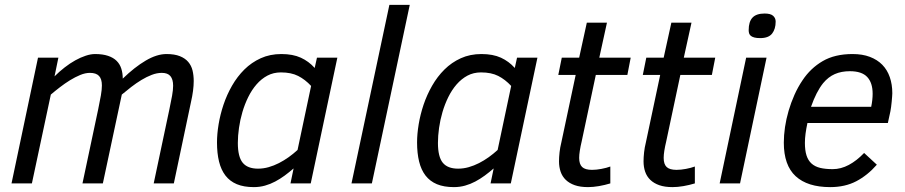

<svg xmlns="http://www.w3.org/2000/svg" viewBox="-20 -747 3686 782"><path d="M606 0 669.9 -301.8Q676.8 -334 680.9 -357.4Q685.1 -380.9 685.1 -397.9Q685.1 -423.8 674.1 -437Q663.1 -450.2 639.2 -450.2Q619.1 -450.2 598.1 -442.1Q577.1 -434.1 556.2 -421.4Q535.2 -408.7 514.6 -392.8Q494.1 -377 476.1 -361.8L398.9 0H315.9L379.9 -301.8Q386.7 -334.5 390.9 -358.4Q395 -382.3 395 -398.9Q395 -425.3 383.3 -437.7Q371.6 -450.2 346.2 -450.2Q327.6 -450.2 306.9 -441.7Q286.1 -433.1 265.1 -420.2Q244.1 -407.2 223.9 -391.6Q203.6 -376 187 -361.8L109.9 0H26.9L134.8 -512.2H217.8L202.1 -436Q221.7 -455.6 243.4 -472.4Q265.1 -489.3 286.6 -501.2Q308.1 -513.2 328.9 -520Q349.6 -526.9 367.2 -526.9Q398.4 -526.9 420.2 -519.5Q441.9 -512.2 455.1 -499Q468.3 -485.8 474.1 -467.3Q480 -448.7 480 -426.8Q528.3 -473.6 573.5 -500.2Q618.7 -526.9 658.2 -526.9Q690.9 -526.9 712.4 -518.3Q733.9 -509.8 746.6 -494.9Q759.3 -480 764.2 -460Q769 -439.9 769 -417Q769 -379.9 757.8 -331.1L688 0Z M863.8 -167Q863.8 -201.2 870.4 -241Q877 -280.8 890.4 -320.8Q903.8 -360.8 925 -397.9Q946.3 -435.1 975.3 -463.9Q1004.4 -492.7 1042 -509.8Q1079.6 -526.9 1126 -526.9Q1172.9 -526.9 1205.3 -512Q1237.8 -497.1 1261.7 -470.2L1271 -512.2H1354L1245.6 0H1163.1L1175.8 -61Q1157.7 -45.4 1139.2 -31.7Q1120.6 -18.1 1100.8 -7.6Q1081.1 2.9 1059.3 9Q1037.6 15.1 1013.7 15.1Q973.1 15.1 944.6 3.2Q916 -8.8 898.2 -32Q880.4 -55.2 872.1 -89.1Q863.8 -123 863.8 -167ZM1247.1 -397Q1222.7 -423.3 1194.3 -437.7Q1166 -452.1 1124 -452.1Q1093.8 -452.1 1069.1 -439Q1044.4 -425.8 1024.9 -403.3Q1005.4 -380.9 991 -351.6Q976.6 -322.3 967.3 -290.5Q958 -258.8 953.4 -226.3Q948.7 -193.8 948.7 -165Q948.7 -108.4 968.5 -84.2Q988.3 -60.1 1030.8 -60.1Q1052.7 -60.1 1074.2 -66.2Q1095.7 -72.3 1116.2 -82.8Q1136.7 -93.3 1155.8 -106.9Q1174.8 -120.6 1191.9 -136.2Z M1411.6 0 1565.9 -727.1H1648.9L1494.6 0Z M1678.7 -167Q1678.7 -201.2 1685.3 -241Q1691.9 -280.8 1705.3 -320.8Q1718.8 -360.8 1740 -397.9Q1761.2 -435.1 1790.3 -463.9Q1819.3 -492.7 1856.9 -509.8Q1894.5 -526.9 1940.9 -526.9Q1987.8 -526.9 2020.3 -512Q2052.7 -497.1 2076.7 -470.2L2085.9 -512.2H2168.9L2060.5 0H1978L1990.7 -61Q1972.7 -45.4 1954.1 -31.7Q1935.5 -18.1 1915.8 -7.6Q1896 2.9 1874.3 9Q1852.5 15.1 1828.6 15.1Q1788.1 15.1 1759.5 3.2Q1731 -8.8 1713.1 -32Q1695.3 -55.2 1687 -89.1Q1678.7 -123 1678.7 -167ZM2062 -397Q2037.6 -423.3 2009.3 -437.7Q1981 -452.1 1939 -452.1Q1908.7 -452.1 1884 -439Q1859.4 -425.8 1839.8 -403.3Q1820.3 -380.9 1805.9 -351.6Q1791.5 -322.3 1782.2 -290.5Q1772.9 -258.8 1768.3 -226.3Q1763.7 -193.8 1763.7 -165Q1763.7 -108.4 1783.4 -84.2Q1803.2 -60.1 1845.7 -60.1Q1867.7 -60.1 1889.2 -66.2Q1910.6 -72.3 1931.2 -82.8Q1951.7 -93.3 1970.7 -106.9Q1989.7 -120.6 2006.8 -136.2Z M2465.8 0Q2443.4 6.8 2419.4 11Q2395.5 15.1 2375 15.1Q2343.3 15.1 2321 7.3Q2298.8 -0.5 2284.4 -14.4Q2270 -28.3 2263.4 -47.6Q2256.8 -66.9 2256.8 -89.8Q2256.8 -106.4 2259 -126.5Q2261.2 -146.5 2266.1 -166L2324.7 -441.9H2253.9L2268.1 -512.2H2338.9L2370.1 -654.8H2452.1L2420.9 -512.2H2548.8L2535.2 -441.9H2406.7L2349.1 -170.9Q2344.2 -150.4 2341.6 -133.5Q2338.9 -116.7 2338.9 -104Q2338.9 -78.1 2351.1 -66.7Q2363.3 -55.2 2391.1 -55.2Q2399.9 -55.2 2409.7 -56.2Q2419.4 -57.1 2429.4 -59.1Q2439.5 -61 2449 -63.5Q2458.5 -65.9 2465.8 -68.8Z M2810.1 0Q2787.6 6.8 2763.7 11Q2739.7 15.1 2719.2 15.1Q2687.5 15.1 2665.3 7.3Q2643.1 -0.5 2628.7 -14.4Q2614.3 -28.3 2607.7 -47.6Q2601.1 -66.9 2601.1 -89.8Q2601.1 -106.4 2603.3 -126.5Q2605.5 -146.5 2610.4 -166L2668.9 -441.9H2598.1L2612.3 -512.2H2683.1L2714.4 -654.8H2796.4L2765.1 -512.2H2893.1L2879.4 -441.9H2751L2693.4 -170.9Q2688.5 -150.4 2685.8 -133.5Q2683.1 -116.7 2683.1 -104Q2683.1 -78.1 2695.3 -66.7Q2707.5 -55.2 2735.4 -55.2Q2744.1 -55.2 2753.9 -56.2Q2763.7 -57.1 2773.7 -59.1Q2783.7 -61 2793.2 -63.5Q2802.7 -65.9 2810.1 -68.8Z M2911.1 0 3019 -512.2H3102.1L2994.1 0ZM3029.3 -624Q3029.3 -658.7 3044.9 -675.3Q3060.5 -691.9 3094.2 -691.9Q3118.7 -691.9 3128.9 -682.6Q3139.2 -673.3 3139.2 -659.2Q3139.2 -628.9 3124.8 -610.4Q3110.4 -591.8 3076.2 -591.8Q3062 -591.8 3052.7 -594.2Q3043.5 -596.7 3038.3 -600.8Q3033.2 -605 3031.2 -610.8Q3029.3 -616.7 3029.3 -624Z M3268.6 -246.1Q3263.7 -223.1 3261 -203.1Q3258.3 -183.1 3258.3 -165Q3258.3 -134.3 3264.9 -113.8Q3271.5 -93.3 3285.4 -80.8Q3299.3 -68.4 3320.6 -63.2Q3341.8 -58.1 3371.6 -58.1Q3404.8 -58.1 3437 -75.2Q3469.2 -92.3 3499.5 -124L3551.3 -76.2Q3513.2 -32.7 3467.5 -8.8Q3421.9 15.1 3361.3 15.1Q3269 15.1 3220.7 -29.3Q3172.4 -73.7 3172.4 -166Q3172.4 -195.8 3177.2 -229Q3182.1 -262.2 3191.9 -295.7Q3201.7 -329.1 3215.8 -360.8Q3230 -392.6 3248.5 -419.9Q3281.2 -469.2 3330.6 -498Q3379.9 -526.9 3452.6 -526.9Q3492.7 -526.9 3522.9 -515.4Q3553.2 -503.9 3573.5 -483.2Q3593.8 -462.4 3604 -432.9Q3614.3 -403.3 3614.3 -367.2Q3614.3 -362.3 3613.5 -353Q3612.8 -343.8 3611.8 -333Q3610.8 -322.3 3609.4 -311.5Q3607.9 -300.8 3606.4 -293L3596.2 -246.1ZM3528.3 -312Q3534.2 -340.3 3534.2 -365.2Q3534.2 -409.7 3512.2 -433.3Q3490.2 -457 3441.4 -457Q3406.7 -457 3380.1 -445.3Q3353.5 -433.6 3332.5 -408.2Q3304.7 -373.5 3283.2 -312Z"/></svg>

Font: Clear Sans
Style: Italic
Weight: 400
Italic angle: -12°
Foundry: Intel Corporation
Version: Version 1.00